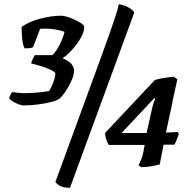

<svg xmlns="http://www.w3.org/2000/svg" viewBox="-20 -782 887 905"><path d="M91 -285Q82 -285 67.5 -290.5Q53 -296 40 -304Q27 -312 23 -318Q32 -347 40 -348Q51 -346 66 -344.5Q81 -343 96 -343Q127 -343 159 -346Q191 -349 211 -353Q216 -359 223.5 -375Q231 -391 236 -408.5Q241 -426 241 -435Q241 -444 207 -458Q173 -472 127 -483Q128 -492 133.5 -502.5Q139 -513 144 -522H227Q245 -539 261.5 -572Q278 -605 284 -632Q242 -647 194 -647Q188 -647 182 -647Q176 -647 169 -646L136 -560Q129 -554 96 -554Q87 -570 84.5 -601Q82 -632 82 -655Q116 -680 169.5 -694Q223 -708 269 -708Q280 -708 297.5 -702.5Q315 -697 333.5 -688.5Q352 -680 364.5 -671Q377 -662 377 -656Q377 -631 360 -602Q343 -573 320 -547.5Q297 -522 277 -509L276 -507Q305 -494 317 -480Q329 -466 329 -448Q329 -429 316.5 -401Q304 -373 287.5 -349Q271 -325 260 -317Q248 -308 220.5 -301Q193 -294 158 -289.5Q123 -285 91 -285ZM310 103Q283 103 268 96.5Q253 90 241 76L457 -514Q483 -586 500 -634Q517 -682 526.5 -712Q536 -742 540 -762Q566 -758 585.5 -747Q605 -736 613 -723ZM648 6Q647 6 641.5 3Q636 0 633 -3Q639 -16 645.5 -30.5Q652 -45 656 -67L662 -99H492Q476 -129 475 -155L710 -405Q726 -410 753.5 -414.5Q781 -419 800 -420L816 -408Q813 -394 807.5 -370Q802 -346 796.5 -319.5Q791 -293 787 -272L762 -157L818 -160L823 -150Q818 -138 813.5 -125Q809 -112 802 -100H751L733 -7Q724 -4 697 1Q670 6 648 6ZM553 -155H671L694 -258Q697 -274 702 -290Q707 -306 712 -317L707 -319Z"/></svg>

Font: Texturina 72pt 72pt ExtraBold
Style: Italic
Weight: 800
Italic angle: -11°
Designer: Guillermo Torres Carreño
Foundry: Omnibus-Type
Version: Version 1.002; ttfautohint (v1.8.3)